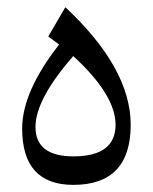

<svg xmlns="http://www.w3.org/2000/svg" viewBox="-20 -523 429 539"><path d="M186.3 -84Q133.1 -84 106.3 -104.7Q79.6 -125.4 79.6 -166.5Q79.6 -244.2 185.6 -365.6Q304.4 -256.7 304.4 -172.7Q304.4 -143.4 291.2 -123.6Q278 -103.8 251.7 -93.9Q225.5 -84 186.3 -84ZM185.9 -4Q266.2 -4 306.6 -46.2Q346.9 -88.4 346.9 -172.4Q346.9 -251.9 301.1 -334.4Q255.2 -416.9 163.5 -502.8L115.5 -420.6L145.9 -397.9Q42.2 -265.5 42.2 -162.1Q42.2 -83.2 78.1 -43.6Q114 -4 185.9 -4Z"/></svg>

Font: Parastoo
Style: Regular
Weight: 400
Foundry: Saber Rastikerdar (saber.rastikerdar@gmail.com)
Version: Version 3.000